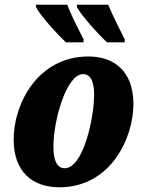

<svg xmlns="http://www.w3.org/2000/svg" viewBox="-20 -786 611 816"><path d="M435 -606H510V-619C487 -665 458 -721 440 -766H307V-756C325 -721 396 -642 435 -606ZM260 -606H335V-619C312 -665 282 -721 266 -766H133V-756C150 -721 222 -642 260 -606ZM232 10C449 10 547 -197 547 -344C547 -487 461 -546 356 -546C141 -546 38 -346 38 -193C38 -57 117 10 232 10ZM255 -71C225 -71 207 -99 207 -163C207 -274 262 -471 333 -471C362 -471 380 -445 380 -383C380 -285 334 -71 255 -71Z"/></svg>

Font: Noto Serif Condensed Black
Style: Italic
Weight: 900
Width: 3
Italic angle: -12°
Designer: Monotype Design Team
Foundry: Monotype Imaging Inc.
Version: Version 2.013